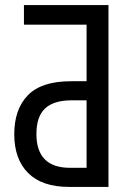

<svg xmlns="http://www.w3.org/2000/svg" viewBox="-20 -734 522 754"><path d="M251 0Q145 0 90.5 -54.5Q36 -109 36 -207Q36 -305 89.5 -360Q143 -415 259 -415H320V-637H74V-714H406V0ZM255 -75H320V-340H261Q191 -340 157 -308Q123 -276 123 -208Q123 -75 255 -75Z"/></svg>

Font: Avrile Sans Condensed
Style: Regular
Weight: 400
Width: 3
Designer: Monotype Design Team
Foundry: Monotype Imaging Inc.
Version: Version 2.001;September 10, 2019;FontCreator 11.5.0.2425 64-